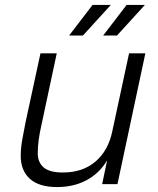

<svg xmlns="http://www.w3.org/2000/svg" viewBox="-20 -746 640 778"><path d="M211 12Q138 12 101 -21.5Q64 -55 64 -114Q64 -145 70 -179Q76 -213 83 -248L144 -530H210L147 -235Q141 -209 137 -180.5Q133 -152 133 -125Q133 -88 157 -67.5Q181 -47 235 -47Q315 -47 367 -91.5Q419 -136 435 -214L503 -530H569L456 0H394L414 -96Q383 -44 331 -16Q279 12 211 12ZM260 -602 355 -726H429L316 -602ZM398 -602 493 -726H567L454 -602Z"/></svg>

Font: Geist Mono Light
Style: Italic
Weight: 300
Italic angle: -12°
Monospace: yes
Designer: Basement.studio, Andrés Briganti, Mateo Zaragoza
Foundry: Basement.studio, Vercel, Andrés Briganti, Guido Ferreyra, Mateo Zaragoza
Version: Version 1.500; ttfautohint (v1.8.4.7-5d5b)